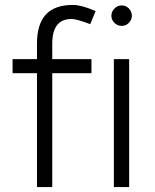

<svg xmlns="http://www.w3.org/2000/svg" viewBox="-20 -759 628 779"><path d="M276 -739Q293 -739 315.5 -733Q338 -727 368 -714L346 -661Q291 -682 271 -682Q231 -682 211.5 -657Q192 -632 192 -581V0H130V-581Q130 -661 166 -700Q202 -739 276 -739ZM31 -519H351V-462H31ZM442 -519H504V0H442ZM432 -695Q432 -712 444.5 -724.5Q457 -737 474 -737Q491 -737 503 -724.5Q515 -712 515 -695Q515 -679 503 -666.5Q491 -654 474 -654Q457 -654 444.5 -666Q432 -678 432 -695Z"/></svg>

Font: 寒蝉端黑体 Light
Style: Regular
Weight: 300
Designer: ChillDuanSans {Warren2060}; 
Source Han Sans {Ryoko NISHIZUKA 西塚涼子 (kana, bopomofo & ideographs); Paul D. Hunt (Latin, G
Foundry: ChillType&Adobe
Version: Version 1.300;Glyphs 3.3 (3306)